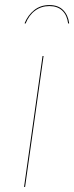

<svg xmlns="http://www.w3.org/2000/svg" viewBox="-20 -738 293 758"><path d="M79 0H75L148 -517H152ZM77 -646Q90 -678 115 -698Q140 -718 175 -718Q210 -718 229.5 -698Q249 -678 253 -646L249 -645Q245 -678 226 -696Q207 -714 175 -714Q143 -714 118.5 -696Q94 -678 81 -645Z"/></svg>

Font: Fira Sans Condensed Four
Style: Italic
Weight: 100
Width: 3
Italic angle: -8°
Designer: bBox Type GmbH & Carrois Corporate GbR & Edenspiekermann AG
Foundry: bBox Type GmbH & Carrois Corporate GbR & Edenspiekermann AG
Version: Version 4.301